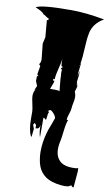

<svg xmlns="http://www.w3.org/2000/svg" viewBox="-119 -779 732 1257"><g transform="rotate(10 247.5 -151.0)"><path d="M256.3 -6.3V-9.3H257.8Q256.3 -9.3 256.3 -6.3ZM363.8 -376V-371.1H368.2Q366.2 -371.1 363.8 -376ZM256.3 -348.6 252.4 -347.7Q246.6 -347.7 246.6 -379.4V-397Q244.6 -375.5 232.7 -329.6Q220.7 -283.7 220.7 -257.8L210.9 -258.3V-246.6H220.7Q220.7 -239.7 211.7 -217.3Q202.6 -194.8 201.2 -189.9H237.8Q261.2 -189.9 265.1 -184.1Q264.2 -195.8 261.7 -217.8Q256.3 -266.1 256.3 -291.5H257.8Q254.9 -292.5 254.9 -306.9Q254.9 -321.3 256.3 -325.7L246.6 -336.9L256.3 -339.8ZM474.1 308.1 464.8 419.4Q456.1 419.4 448.2 408.2Q445.3 408.2 437.5 414.3Q429.7 420.4 405.5 420.4Q381.3 420.4 350.8 414.6Q320.3 408.7 298.8 398.7Q277.3 388.7 261.5 373.3Q245.6 357.9 236.1 340.8Q226.6 323.7 220.7 301.3Q211.4 262.7 211.4 223.6Q211.4 161.1 230.5 95.7L237.3 73.7Q259.8 15.6 266.6 -6.3Q266.6 -17.1 251.2 -35.4Q235.8 -53.7 225.1 -53.7L210.9 -43.5H217.8L220.7 -31.7H216.8L210.9 13.7Q205.1 13.7 201.7 8.5Q198.2 3.4 191.4 3.4V133.8Q180.7 106.9 180.7 53.2Q179.2 68.8 172.9 75Q166.5 81.1 152.3 81.1V59.6L141.6 47.4L132.8 59.6L143.6 90.8L141.6 91.8L136.7 139.6L132.8 138.7Q112.3 101.6 112.3 21V-22.5Q112.3 -37.1 104 -73.7Q95.7 -110.4 95.7 -124.5Q95.7 -138.7 99.6 -151.9Q103.5 -165 110.4 -167H102.5L114.3 -193.4L101.6 -224.6L102.5 -257.8H112.3L102.5 -269L112.3 -325.7L102.5 -336.9Q113.3 -347.7 113.3 -371.1L102.5 -473.1L112.3 -517.6L102.5 -630.4H112.3V-642.6Q105.5 -642.6 91.6 -653.1Q77.6 -663.6 69.3 -665H74.2Q57.6 -683.6 15.6 -698.7Q45.9 -721.7 248.5 -721.7Q346.7 -721.7 470.7 -698.7Q401.9 -659.7 388.7 -591.8Q382.3 -559.1 380.9 -528.3Q375.5 -417 367.7 -383.3L372.1 -392.1Q371.6 -381.8 367.7 -350.6Q363.8 -319.3 363.8 -302.7Q363.8 -303.7 367.9 -319.6Q372.1 -335.4 372.1 -343.8V-312.5L366.7 -268.1Q366.7 -255.9 372.1 -235.8V-264.2L374 -235.8Q374 -231.4 363.8 -200.7Q372.1 -182.1 372.1 -164.8Q372.1 -147.5 366.9 -123.5Q361.8 -99.6 361.8 -88.4Q361.8 -77.1 352.5 -49.8Q343.3 -22.5 343.3 -9.3H353Q343.8 11.7 337.4 64.5Q331.1 118.2 328.4 128.4Q325.7 138.7 323 156Q320.3 173.3 320.6 190.9Q320.8 208.5 324.7 223.4Q328.6 238.3 337.2 251.5Q345.7 264.6 358.4 273.9Q386.2 293.5 435.1 293.5L461.4 292.5L472.7 288.6Q474.1 299.8 474.1 308.1Z"/></g></svg>

Font: Butcherman
Style: Regular
Weight: 400
Version: Version 001.004